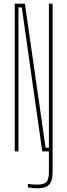

<svg xmlns="http://www.w3.org/2000/svg" viewBox="-20 -820 365 1040"><path d="M184 200Q173 200 157 198.5Q141 197 131 195V176Q141.5 178 154 179Q166.5 180 182 180Q218 180 231.5 165.5Q245 151 245 110V-11H265V110Q265 158 247 179Q229 200 184 200ZM60 0V-800H115L151 -548L227 -20H245V-516V-800H265V0H209L166 -300L98 -780H80V-340V0Z"/></svg>

Font: Big Shoulders Display SC Thin
Style: Regular
Weight: 100
Designer: Patric King
Foundry: XO Type Co
Version: Version 2.002